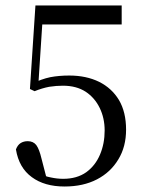

<svg xmlns="http://www.w3.org/2000/svg" viewBox="-20 -667 519 699"><path d="M215 12Q283 12 333 -14Q383 -40 411 -87Q439 -133 439 -195Q439 -259 413 -303Q387 -346 341 -369Q294 -392 232 -392Q195 -392 163 -386Q130 -379 96 -362L119 -350L136 -611L123 -578H423V-647H109L89 -343L106 -335Q133 -346 159 -351Q185 -355 209 -355Q258 -355 292 -333Q325 -311 343 -274Q361 -237 361 -192Q361 -144 344 -104Q327 -64 294 -40Q260 -16 210 -16Q188 -16 165 -21Q142 -25 117 -39L152 -9L131 -90Q123 -124 112 -139Q101 -153 81 -153Q66 -153 55 -146Q44 -139 38 -123Q49 -56 96 -22Q142 12 215 12Z"/></svg>

Font: Source Serif 4 48pt
Style: Regular
Weight: 400
Designer: Frank Grie√ühammer
Foundry: Adobe Systems Incorporated
Version: Version 4.004;hotconv 1.0.116;makeotfexe 2.5.65601